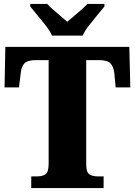

<svg xmlns="http://www.w3.org/2000/svg" viewBox="-20 -951 681 971"><path d="M138 0V-59H168Q195 -59 210.5 -70Q226 -81 226 -124V-647H162Q120 -647 104 -631Q88 -615 85 -582L76 -509H3L7 -714H634L639 -509H565L558 -582Q554 -615 538 -631Q522 -647 480 -647H416V-120Q416 -80 432 -69.5Q448 -59 474 -59H504V0ZM243 -771Q233 -794 212.5 -820.5Q192 -847 170 -873Q148 -899 133 -918V-931H219Q228 -920 247 -903.5Q266 -887 286 -870Q306 -853 320 -841Q334 -853 354.5 -870Q375 -887 393.5 -903.5Q412 -920 422 -931H508V-918Q493 -899 471 -873Q449 -847 428.5 -820.5Q408 -794 398 -771Z"/></svg>

Font: Noto Serif SemiCondensed Black
Style: Regular
Weight: 900
Width: 4
Designer: Monotype Design Team
Foundry: Monotype Imaging Inc.
Version: Version 2.014; ttfautohint (v1.8.4.7-5d5b)